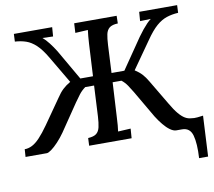

<svg xmlns="http://www.w3.org/2000/svg" viewBox="-108 -806 1217 1091"><g transform="rotate(-10 501.0 -261.0)"><path d="M954 178Q959 94 946 47Q933 0 887 0H854Q838 0 819 -13.5Q800 -27 781.5 -49.5Q763 -72 746 -99L655 -255Q642 -277 628.5 -297Q615 -317 596 -332H545L534 -134Q533 -107 531 -85.5Q529 -64 527 -51L600 -55L596 0H351L353 -44Q386 -46 401 -58Q416 -70 421.5 -94Q427 -118 429 -155L438 -332H387Q366 -317 350.5 -297Q335 -277 320 -255L214 -99Q195 -72 173.5 -49Q152 -26 134 -13Q116 0 107 0H-16L-13 -44Q9 -44 30.5 -55Q52 -66 75.5 -91Q99 -116 128 -157L228 -300Q245 -326 263.5 -343.5Q282 -361 308 -376L216 -532Q186 -583 158.5 -608.5Q131 -634 102 -644Q73 -654 38 -656L40 -700H261L257 -647L196 -649Q213 -635 232 -610.5Q251 -586 267 -560L368 -385H441L451 -571Q452 -593 454 -613.5Q456 -634 458 -649L385 -645L388 -700H633L632 -656Q599 -655 583.5 -642.5Q568 -630 563 -606.5Q558 -583 556 -545L548 -385H622L742 -560Q757 -581 770.5 -597.5Q784 -614 796.5 -627Q809 -640 821 -649L759 -647L763 -700H982L980 -656Q944 -654 913.5 -644Q883 -634 853.5 -608.5Q824 -583 789 -532L680 -377Q705 -361 721 -343.5Q737 -326 752 -300L837 -157Q859 -119 878 -96.5Q897 -74 914 -64Q931 -54 949 -53Q966 -50 985 -52Q1004 -54 1018 -56L1006 178Z"/></g></svg>

Font: Lora Medium
Style: Italic
Weight: 500
Italic angle: -3°
Designer: Olga Karpushina, Alexei Vanyashin (Cyrillic)
Foundry: Cyreal
Version: Version 3.004